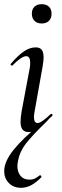

<svg xmlns="http://www.w3.org/2000/svg" viewBox="-27 -621 294 916"><path d="M-7 196Q-7 149 38.5 93Q84 37 157 -21L140 1Q126 9 110 9Q90 9 80.5 -3Q71 -15 71 -40Q71 -57 76 -89L115 -297Q117 -306 117 -322Q117 -353 98 -353Q87 -353 70 -341.5Q53 -330 33 -309Q32 -308 30 -308Q26 -308 24 -311.5Q22 -315 25 -317Q60 -358 88 -376.5Q116 -395 143 -395Q163 -395 172 -383.5Q181 -372 181 -347Q181 -332 176 -302L138 -89Q135 -73 135 -62Q135 -34 153 -34Q170 -34 215 -77Q216 -78 218 -78Q221 -78 223 -74.5Q225 -71 223 -69Q208 -56 196 -42Q127 25 97 63.5Q67 102 59 147Q56 161 56 172Q56 200 71 218Q86 236 113 236Q129 236 140 230.5Q151 225 163 215H164Q167 215 169.5 218.5Q172 222 170 225Q144 251 121 263Q98 275 74 275Q37 275 15 252Q-7 229 -7 196ZM125 -556Q125 -577 137.5 -589Q150 -601 172 -601Q194 -601 206.5 -589Q219 -577 219 -556Q219 -534 206.5 -521.5Q194 -509 172 -509Q150 -509 137.5 -521.5Q125 -534 125 -556Z"/></svg>

Font: Cormorant Infant Medium
Style: Italic
Weight: 500
Italic angle: -10°
Designer: Christian Thalmann (Catharsis Fonts)
Foundry: Catharsis Fonts
Version: Version 4.000